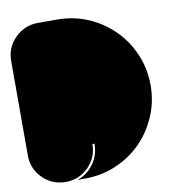

<svg xmlns="http://www.w3.org/2000/svg" viewBox="-95 -1018 987 1072"><g transform="rotate(-10 398.0 -482.5)"><path d="M751 -481.4Q751 -387.7 715.8 -306.6Q680.7 -224.6 620.1 -163.1Q558.6 -101.6 476.6 -66.4Q394.5 -31.2 300.8 -31.2Q287.1 -31.2 257.8 -31.2Q314.5 -50.8 350.6 -100.6Q385.7 -150.4 385.7 -213.9Q381.8 -213.9 374 -213.9Q374 -137.7 320.3 -84Q266.6 -31.2 191.4 -31.2Q115.2 -31.2 61.5 -84Q7.8 -137.7 7.8 -213.9Q7.8 -392.6 7.8 -750Q7.8 -825.2 61.5 -878.9Q115.2 -932.6 191.4 -932.6Q227.5 -932.6 299.8 -932.6Q393.6 -932.6 475.6 -897.5Q557.6 -862.3 619.1 -800.8Q680.7 -739.3 715.8 -657.2Q751 -575.2 751 -481.4Z"/></g></svg>

Font: Superfatty
Style: Fat
Weight: 400
Version: Version 1.0